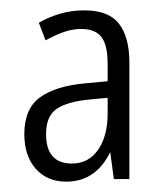

<svg xmlns="http://www.w3.org/2000/svg" viewBox="-20 -742 323 371"><path d="M143 -722Q190 -722 210 -696Q230 -670 230 -621V-396H200L193 -448Q165 -391 108 -391Q71 -391 49 -416Q27 -441 27 -483Q27 -532 57.5 -554Q88 -576 145 -581L188 -585V-618Q188 -655 176 -670.5Q164 -686 137 -686Q119 -686 101.5 -679.5Q84 -673 68 -664L55 -698Q74 -709 96 -715.5Q118 -722 143 -722ZM156 -550Q111 -546 90 -532Q69 -518 69 -483Q69 -426 119 -426Q151 -426 169.5 -452.5Q188 -479 188 -523V-553Z"/></svg>

Font: Noto Sans Lao UI ExtCond Light
Style: Regular
Weight: 300
Width: 2
Designer: Monotype Design Team
Foundry: Monotype Imaging Inc.
Version: Version 2.000; ttfautohint (v1.8.4.7-5d5b)